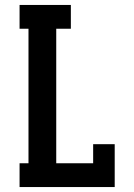

<svg xmlns="http://www.w3.org/2000/svg" viewBox="-20 -755 540 775"><path d="M59 0V-96H95V-639H59V-735H266V-639H207V-96H356V-173H443V0Z"/></svg>

Font: Iosevka Curly Slab
Style: Bold
Weight: 700
Monospace: yes
Designer: Belleve Invis
Foundry: Belleve Invis
Version: Version 22.1.2; ttfautohint (v1.8.4)